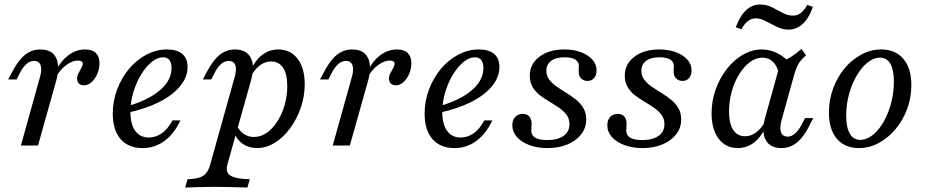

<svg xmlns="http://www.w3.org/2000/svg" viewBox="-20 -645 4111 851"><path d="M72.6 0 156.5 -300.8Q166.9 -335.5 160.1 -355.2Q153.2 -375 131.5 -375Q112.9 -375 97.6 -361.7Q82.3 -348.4 68.5 -322.6L53.2 -292.7H16.1L34.7 -327.4Q50.8 -358.1 69 -380.2Q87.1 -402.4 109.3 -414.1Q131.5 -425.8 158.1 -425.8Q194.4 -425.8 213.7 -408.5Q233.1 -391.1 236.7 -360.1Q240.3 -329 229.8 -289.5L148.4 0ZM352.4 -266.9Q337.9 -266.9 329.8 -275Q321.8 -283.1 321.8 -296.8Q321.8 -308.9 328.2 -321Q334.7 -333.1 340.7 -344Q346.8 -354.8 346.8 -362.9Q346.8 -376.6 325 -376.6Q300.8 -376.6 273.4 -356.5Q246 -336.3 228.2 -303.2V-332.3Q251.6 -377.4 285.1 -401.6Q318.5 -425.8 357.3 -425.8Q388.7 -425.8 404.8 -410.1Q421 -394.4 421 -365.3Q421 -340.3 411.3 -317.7Q401.6 -295.2 385.9 -281Q370.2 -266.9 352.4 -266.9Z M612.1 11.3Q549.2 11.3 514.5 -28.6Q479.8 -68.5 479.8 -141.1Q479.8 -197.6 499.2 -248.8Q518.5 -300 552 -339.9Q585.5 -379.8 629 -402.8Q672.6 -425.8 720.2 -425.8Q764.5 -425.8 787.9 -406Q811.3 -386.3 811.3 -348.4Q811.3 -303.2 778.6 -263.3Q746 -223.4 686.3 -193.1Q626.6 -162.9 544.4 -145.2V-174.2Q606.5 -191.9 650.4 -217.7Q694.4 -243.5 717.3 -275.4Q740.3 -307.3 740.3 -343.5Q740.3 -366.9 730.6 -379Q721 -391.1 703.2 -391.1Q677.4 -391.1 651.6 -369.8Q625.8 -348.4 604.4 -312.9Q583.1 -277.4 570.6 -234.7Q558.1 -191.9 558.1 -149.2Q558.1 -94.4 579.4 -64.9Q600.8 -35.5 639.5 -35.5Q671 -35.5 697.6 -54.4Q724.2 -73.4 744.4 -111.3H779.8Q751.6 -51.6 708.9 -20.2Q666.1 11.3 612.1 11.3Z M800.8 186.3 811.3 149.2Q842.7 148.4 862.5 142.3Q882.3 136.3 893.5 122.6Q904.8 108.9 911.3 85.5L1019.4 -300.8Q1029.8 -337.1 1023 -356Q1016.1 -375 994.4 -375Q976.6 -375 960.9 -362.1Q945.2 -349.2 931.5 -322.6L916.1 -292.7H879L897.6 -327.4Q913.7 -358.1 931.9 -380.2Q950 -402.4 972.2 -414.1Q994.4 -425.8 1021 -425.8Q1071.8 -425.8 1091.1 -389.5Q1110.5 -353.2 1092.7 -289.5L987.9 83.9Q981.5 107.3 989.1 121Q996.8 134.7 1020.6 141.5Q1044.4 148.4 1087.1 149.2L1076.6 186.3Q1062.1 185.5 1038.7 185.1Q1015.3 184.7 988.3 183.9Q961.3 183.1 933.9 183.1Q893.5 183.1 857.3 184.3Q821 185.5 800.8 186.3ZM1119.4 11.3Q1083.1 11.3 1056 -7.3Q1029 -25.8 1019.4 -56.5L1030.6 -86.3Q1042.7 -62.9 1062.1 -50.4Q1081.5 -37.9 1105.6 -37.9Q1135.5 -37.9 1161.7 -56Q1187.9 -74.2 1208.5 -105.6Q1229 -137.1 1241.1 -177.8Q1253.2 -218.5 1253.2 -262.9Q1253.2 -316.9 1234.7 -344.8Q1216.1 -372.6 1180.6 -372.6Q1154 -372.6 1130.6 -354.4Q1107.3 -336.3 1090.3 -303.2V-331.5Q1110.5 -377.4 1142.3 -401.6Q1174.2 -425.8 1213.7 -425.8Q1267.7 -425.8 1299.2 -384.3Q1330.6 -342.7 1330.6 -271.8Q1330.6 -217.7 1312.9 -166.9Q1295.2 -116.1 1265.3 -75.8Q1235.5 -35.5 1197.6 -12.1Q1159.7 11.3 1119.4 11.3Z M1454.8 0 1538.7 -300.8Q1549.2 -335.5 1542.3 -355.2Q1535.5 -375 1513.7 -375Q1495.2 -375 1479.8 -361.7Q1464.5 -348.4 1450.8 -322.6L1435.5 -292.7H1398.4L1416.9 -327.4Q1433.1 -358.1 1451.2 -380.2Q1469.4 -402.4 1491.5 -414.1Q1513.7 -425.8 1540.3 -425.8Q1576.6 -425.8 1596 -408.5Q1615.3 -391.1 1619 -360.1Q1622.6 -329 1612.1 -289.5L1530.6 0ZM1734.7 -266.9Q1720.2 -266.9 1712.1 -275Q1704 -283.1 1704 -296.8Q1704 -308.9 1710.5 -321Q1716.9 -333.1 1723 -344Q1729 -354.8 1729 -362.9Q1729 -376.6 1707.3 -376.6Q1683.1 -376.6 1655.6 -356.5Q1628.2 -336.3 1610.5 -303.2V-332.3Q1633.9 -377.4 1667.3 -401.6Q1700.8 -425.8 1739.5 -425.8Q1771 -425.8 1787.1 -410.1Q1803.2 -394.4 1803.2 -365.3Q1803.2 -340.3 1793.5 -317.7Q1783.9 -295.2 1768.1 -281Q1752.4 -266.9 1734.7 -266.9Z M1994.4 11.3Q1931.5 11.3 1896.8 -28.6Q1862.1 -68.5 1862.1 -141.1Q1862.1 -197.6 1881.5 -248.8Q1900.8 -300 1934.3 -339.9Q1967.7 -379.8 2011.3 -402.8Q2054.8 -425.8 2102.4 -425.8Q2146.8 -425.8 2170.2 -406Q2193.5 -386.3 2193.5 -348.4Q2193.5 -303.2 2160.9 -263.3Q2128.2 -223.4 2068.5 -193.1Q2008.9 -162.9 1926.6 -145.2V-174.2Q1988.7 -191.9 2032.7 -217.7Q2076.6 -243.5 2099.6 -275.4Q2122.6 -307.3 2122.6 -343.5Q2122.6 -366.9 2112.9 -379Q2103.2 -391.1 2085.5 -391.1Q2059.7 -391.1 2033.9 -369.8Q2008.1 -348.4 1986.7 -312.9Q1965.3 -277.4 1952.8 -234.7Q1940.3 -191.9 1940.3 -149.2Q1940.3 -94.4 1961.7 -64.9Q1983.1 -35.5 2021.8 -35.5Q2053.2 -35.5 2079.8 -54.4Q2106.5 -73.4 2126.6 -111.3H2162.1Q2133.9 -51.6 2091.1 -20.2Q2048.4 11.3 1994.4 11.3Z M2406.5 11.3Q2361.3 11.3 2326.2 -2Q2291.1 -15.3 2271 -37.9Q2250.8 -60.5 2250.8 -89.5Q2250.8 -112.9 2263.3 -126.6Q2275.8 -140.3 2296.8 -140.3Q2315.3 -140.3 2325.4 -129.4Q2335.5 -118.5 2336.3 -98.4Q2336.3 -90.3 2335.5 -79.8Q2334.7 -69.4 2334.7 -62.9Q2337.1 -42.7 2354.4 -33.5Q2371.8 -24.2 2405.6 -24.2Q2451.6 -24.2 2477.8 -42.7Q2504 -61.3 2504 -94.4Q2504 -118.5 2491.5 -135.5Q2479 -152.4 2458.9 -166.5Q2438.7 -180.6 2416.1 -194Q2393.5 -207.3 2373.4 -222.6Q2353.2 -237.9 2340.7 -259.3Q2328.2 -280.6 2328.2 -309.7Q2328.2 -361.3 2371 -393.5Q2413.7 -425.8 2480.6 -425.8Q2522.6 -425.8 2554.8 -413.7Q2587.1 -401.6 2605.6 -380.6Q2624.2 -359.7 2624.2 -333.1Q2624.2 -312.1 2613.3 -299.2Q2602.4 -286.3 2583.9 -286.3Q2567.7 -286.3 2556.9 -296.4Q2546 -306.5 2545.2 -323.4Q2544.4 -331.5 2545.2 -340.3Q2546 -349.2 2546 -354.8Q2544.4 -372.6 2528.2 -381.9Q2512.1 -391.1 2482.3 -391.1Q2443.5 -391.1 2422.6 -375Q2401.6 -358.9 2401.6 -331.5Q2401.6 -308.9 2414.5 -291.9Q2427.4 -275 2447.2 -261.3Q2466.9 -247.6 2489.9 -233.5Q2512.9 -219.4 2532.7 -203.6Q2552.4 -187.9 2565.3 -166.5Q2578.2 -145.2 2578.2 -115.3Q2578.2 -78.2 2556 -49.6Q2533.9 -21 2495.2 -4.8Q2456.5 11.3 2406.5 11.3Z M2827.4 11.3Q2782.3 11.3 2747.2 -2Q2712.1 -15.3 2691.9 -37.9Q2671.8 -60.5 2671.8 -89.5Q2671.8 -112.9 2684.3 -126.6Q2696.8 -140.3 2717.7 -140.3Q2736.3 -140.3 2746.4 -129.4Q2756.5 -118.5 2757.3 -98.4Q2757.3 -90.3 2756.5 -79.8Q2755.6 -69.4 2755.6 -62.9Q2758.1 -42.7 2775.4 -33.5Q2792.7 -24.2 2826.6 -24.2Q2872.6 -24.2 2898.8 -42.7Q2925 -61.3 2925 -94.4Q2925 -118.5 2912.5 -135.5Q2900 -152.4 2879.8 -166.5Q2859.7 -180.6 2837.1 -194Q2814.5 -207.3 2794.4 -222.6Q2774.2 -237.9 2761.7 -259.3Q2749.2 -280.6 2749.2 -309.7Q2749.2 -361.3 2791.9 -393.5Q2834.7 -425.8 2901.6 -425.8Q2943.5 -425.8 2975.8 -413.7Q3008.1 -401.6 3026.6 -380.6Q3045.2 -359.7 3045.2 -333.1Q3045.2 -312.1 3034.3 -299.2Q3023.4 -286.3 3004.8 -286.3Q2988.7 -286.3 2977.8 -296.4Q2966.9 -306.5 2966.1 -323.4Q2965.3 -331.5 2966.1 -340.3Q2966.9 -349.2 2966.9 -354.8Q2965.3 -372.6 2949.2 -381.9Q2933.1 -391.1 2903.2 -391.1Q2864.5 -391.1 2843.5 -375Q2822.6 -358.9 2822.6 -331.5Q2822.6 -308.9 2835.5 -291.9Q2848.4 -275 2868.1 -261.3Q2887.9 -247.6 2910.9 -233.5Q2933.9 -219.4 2953.6 -203.6Q2973.4 -187.9 2986.3 -166.5Q2999.2 -145.2 2999.2 -115.3Q2999.2 -78.2 2977 -49.6Q2954.8 -21 2916.1 -4.8Q2877.4 11.3 2827.4 11.3Z M3250 11.3Q3196.8 11.3 3165.3 -30.2Q3133.9 -71.8 3133.9 -142.7Q3133.9 -197.6 3152 -248.4Q3170.2 -299.2 3201.6 -339.5Q3233.1 -379.8 3273.4 -402.8Q3313.7 -425.8 3356.5 -425.8Q3393.5 -425.8 3427 -408.5Q3460.5 -391.1 3487.9 -358.1L3433.1 -316.1Q3425.8 -351.6 3406.5 -370.6Q3387.1 -389.5 3359.7 -389.5Q3330.6 -389.5 3304 -369.8Q3277.4 -350 3256.5 -316.5Q3235.5 -283.1 3223.4 -239.9Q3211.3 -196.8 3211.3 -150.8Q3211.3 -97.6 3229.8 -69.4Q3248.4 -41.1 3282.3 -41.1Q3309.7 -41.1 3333.1 -59.3Q3356.5 -77.4 3374.2 -112.1V-83.9Q3354 -37.9 3322.2 -13.3Q3290.3 11.3 3250 11.3ZM3442.7 11.3Q3392.7 11.3 3373.4 -25.4Q3354 -62.1 3371.8 -125L3439.5 -368.5Q3463.7 -379 3487.5 -394Q3511.3 -408.9 3532.3 -428.2L3552.4 -400Q3537.9 -387.1 3528.2 -375.4Q3518.5 -363.7 3512.5 -349.2Q3506.5 -334.7 3500 -313.7L3444.4 -113.7Q3434.7 -79 3441.5 -59.3Q3448.4 -39.5 3471 -39.5Q3483.9 -39.5 3495.2 -46.8Q3506.5 -54 3515.7 -65.7Q3525 -77.4 3533.1 -92.7L3548.4 -121.8H3584.7L3562.9 -79.8Q3549.2 -53.2 3531.9 -32.7Q3514.5 -12.1 3492.7 -0.4Q3471 11.3 3442.7 11.3ZM3266.1 -515.3 3241.1 -524.2Q3260.5 -575.8 3287.5 -600.4Q3314.5 -625 3347.6 -625Q3377.4 -625 3401.6 -612.9Q3425.8 -600.8 3448.4 -588.3Q3471 -575.8 3495.2 -575.8Q3514.5 -575.8 3529.4 -587.5Q3544.4 -599.2 3558.1 -623.4L3583.1 -614.5Q3565.3 -563.7 3537.5 -538.7Q3509.7 -513.7 3475.8 -513.7Q3454 -513.7 3435.1 -521.4Q3416.1 -529 3398.4 -538.7Q3380.6 -548.4 3364.1 -556Q3347.6 -563.7 3329.8 -563.7Q3311.3 -563.7 3295.6 -552Q3279.8 -540.3 3266.1 -515.3Z M3787.1 11.3Q3724.2 11.3 3689.1 -30.2Q3654 -71.8 3654 -146Q3654 -202.4 3672.6 -252.8Q3691.1 -303.2 3723.4 -341.9Q3755.6 -380.6 3797.6 -403.2Q3839.5 -425.8 3885.5 -425.8Q3948.4 -425.8 3983.9 -384.3Q4019.4 -342.7 4019.4 -267.7Q4019.4 -212.1 4000.8 -162.1Q3982.3 -112.1 3949.6 -73Q3916.9 -33.9 3875 -11.3Q3833.1 11.3 3787.1 11.3ZM3792.7 -25Q3815.3 -25 3837.5 -39.1Q3859.7 -53.2 3878.6 -78.2Q3897.6 -103.2 3911.7 -135.9Q3925.8 -168.5 3933.9 -206Q3941.9 -243.5 3941.9 -282.3Q3941.9 -335.5 3926.2 -362.5Q3910.5 -389.5 3880.6 -389.5Q3858.1 -389.5 3835.9 -375.4Q3813.7 -361.3 3794.8 -336.3Q3775.8 -311.3 3761.3 -278.6Q3746.8 -246 3738.7 -208.9Q3730.6 -171.8 3730.6 -132.3Q3730.6 -79.8 3746.8 -52.4Q3762.9 -25 3792.7 -25Z"/></svg>

Font: Playfair 9pt
Style: Italic
Weight: 400
Italic angle: -15.6°
Designer: Claus Eggers Sørensen
Foundry: Claus Eggers Sørensen
Version: Version 2.001;gftools[0.9.30]